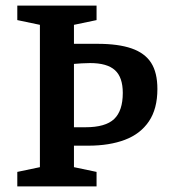

<svg xmlns="http://www.w3.org/2000/svg" viewBox="-20 -668 613 688"><path d="M42 0V-52L123 -69V-579L42 -596V-648H326V-596L245 -579V-511H329Q404 -511 451.5 -494.5Q499 -478 521.5 -443Q544 -408 544 -349Q544 -278 513.5 -233Q483 -188 427.5 -167Q372 -146 296 -146H245V-69L326 -52V0ZM245 -212H286Q358 -212 389 -241.5Q420 -271 420 -335Q420 -391 392 -416.5Q364 -442 303 -442Q288 -442 272.5 -441Q257 -440 245 -439Z"/></svg>

Font: Faustina SemiBold
Style: Regular
Weight: 600
Designer: Alfonso Garcia
Foundry: http://www.omnibus-type.com
Version: Version 1.200